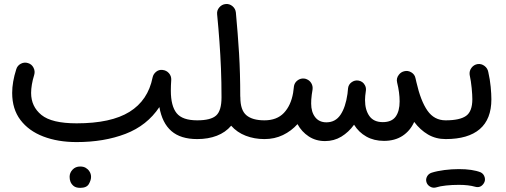

<svg xmlns="http://www.w3.org/2000/svg" viewBox="-20 -657 2476 940"><path d="M39.6 -202.1Q39.6 -255.4 59.6 -317.9Q64.9 -335.9 82 -345Q99.1 -354 117.2 -348.1Q135.3 -342.8 144 -325.7Q152.8 -308.6 147.5 -290.5Q139.6 -265.1 136 -242.9Q132.3 -220.7 132.3 -202.1Q132.3 -135.3 182.9 -94.2Q233.4 -53.2 355 -53.2Q523.4 -53.2 614 -109.4Q704.6 -165.5 727.1 -277.8Q730.5 -294.4 744.4 -305.7Q758.3 -316.9 776.4 -314.5Q794.9 -312.5 807.1 -298.6Q819.3 -284.7 818.4 -266.1Q817.4 -252 816.9 -239Q816.4 -226.1 816.4 -213.4Q816.4 -138.2 844.7 -103Q873 -67.9 945.3 -67.9H945.8Q964.8 -67.9 978.3 -54.4Q991.7 -41 991.7 -22Q991.7 -2.9 978.3 10.5Q964.8 23.9 945.8 23.9H945.3Q864.3 23.9 819.1 -15.4Q773.9 -54.7 760.3 -132.8Q699.7 -42 594.5 -1.7Q489.3 38.6 355 38.6Q263.2 38.6 191.9 11.2Q120.6 -16.1 80.1 -69.6Q39.6 -123 39.6 -202.1ZM320.8 208.5Q320.8 189 335.2 173.6Q349.6 158.2 372.6 158.2Q388.7 158.2 399.9 164.8Q411.1 171.4 417.5 181.6Q425.8 193.8 425.8 209Q425.8 225.1 415 243.9Q404.3 262.7 372.6 262.7Q351.6 262.7 340.3 253.4Q329.1 244.1 324.7 231.9Q320.8 221.7 320.8 208.5Z M899.9 -22Q899.9 -41 913.3 -54.4Q926.8 -67.9 945.8 -67.9Q1012.2 -67.9 1038.3 -91.6Q1064.5 -115.2 1064.5 -180.2Q1064.5 -255.4 1061.8 -321.5Q1059.1 -387.7 1054.4 -452.4Q1049.8 -517.1 1043 -586.9Q1041 -606 1053.5 -620.6Q1065.9 -635.3 1084.5 -637.2Q1103 -639.2 1117.9 -627Q1132.8 -614.7 1134.8 -595.7Q1144.5 -491.2 1150.4 -395.3Q1156.2 -299.3 1156.2 -186.5Q1156.7 -183.6 1156.7 -180.2Q1156.7 -117.7 1186.3 -92.8Q1215.8 -67.9 1274.4 -67.9H1274.9Q1293.9 -67.9 1307.4 -54.4Q1320.8 -41 1320.8 -22Q1320.8 -2.9 1307.4 10.5Q1293.9 23.9 1274.9 23.9H1274.4Q1225.6 23.9 1183.1 7.6Q1140.6 -8.8 1111.8 -41.5Q1084 -8.8 1041.5 7.6Q999 23.9 945.8 23.9Q926.8 23.9 913.3 10.5Q899.9 -2.9 899.9 -22Z M1229 -22Q1229 -41 1242.4 -54.4Q1255.9 -67.9 1274.9 -67.9Q1335.4 -67.9 1369.9 -104.2Q1404.3 -140.6 1415 -202.1Q1416 -213.4 1418.5 -229V-230.5Q1418.9 -234.4 1419.9 -238.3Q1423.3 -252.4 1434.6 -261.7Q1445.8 -271 1459.5 -272.5Q1463.9 -272.9 1468.3 -272.5Q1475.6 -272 1481.9 -269Q1496.1 -263.2 1504.2 -249.5Q1512.2 -235.8 1510.3 -219.7L1509.8 -215.8Q1508.3 -204.6 1506.3 -193.4Q1504.4 -178.7 1503.9 -169.2Q1503.4 -159.7 1503.4 -149.9Q1503.4 -108.9 1522.9 -83.5Q1542.5 -58.1 1578.1 -58.1Q1622.1 -58.1 1647 -95Q1671.9 -131.8 1681.2 -197.3Q1682.1 -209.5 1684.1 -225.6Q1686.5 -243.7 1701.4 -254.4Q1716.3 -265.1 1733.9 -262.7Q1756.3 -259.3 1766.6 -239.7Q1772.9 -228 1771.5 -214.8Q1770 -201.2 1768.1 -187.5Q1767.1 -176.8 1767.1 -167.5Q1767.1 -119.1 1788.3 -89.1Q1809.6 -59.1 1854 -59.1Q1897.5 -59.1 1917 -85.9Q1936.5 -112.8 1936.5 -160.6Q1936.5 -203.6 1924.3 -252.9Q1918.9 -273.9 1933.1 -291.5Q1942.9 -304.2 1958.5 -308.1Q1977.1 -313 1993.9 -302.7Q2010.7 -292.5 2014.2 -273.9Q2014.6 -271 2015.6 -268.1Q2017.1 -261.2 2018.6 -254.9Q2039.6 -162.6 2072.8 -115.2Q2106 -67.9 2161.6 -67.9H2162.1Q2181.2 -67.9 2194.6 -54.4Q2208 -41 2208 -22Q2208 -2.9 2194.6 10.5Q2181.2 23.9 2162.1 23.9H2161.6Q2113.8 23.9 2075.4 1.5Q2037.1 -21 2007.8 -60.1Q1988.3 -16.6 1950.7 8.1Q1913.1 32.7 1859.9 32.7Q1811 32.7 1773.7 11.7Q1736.3 -9.3 1713.4 -46.4Q1687 -9.8 1651.1 12Q1615.2 33.7 1571.3 33.7Q1526.4 33.7 1491.7 11Q1457 -11.7 1436.5 -49.3Q1406.2 -15.6 1365.2 4.2Q1324.2 23.9 1274.9 23.9Q1255.9 23.9 1242.4 10.5Q1229 -2.9 1229 -22Z M2116.2 -22Q2116.2 -41 2129.6 -54.4Q2143.1 -67.9 2162.1 -67.9Q2231 -67.9 2261.7 -89.6Q2292.5 -111.3 2292.5 -171.4Q2292.5 -191.9 2289.3 -225.6Q2286.1 -259.3 2279.3 -291Q2276.9 -309.6 2288.3 -325Q2299.8 -340.3 2318.4 -343.3Q2336.9 -345.7 2352.1 -334.2Q2367.2 -322.8 2370.6 -304.2Q2378.9 -268.1 2382.3 -232.2Q2385.7 -196.3 2385.7 -170.9Q2385.7 -73.7 2328.9 -24.9Q2272 23.9 2162.1 23.9Q2143.1 23.9 2129.6 10.5Q2116.2 -2.9 2116.2 -22ZM2067.9 234.9Q2063.5 220.7 2070.8 207Q2078.1 193.4 2093.3 188.5Q2119.6 180.2 2155.5 175.5Q2191.4 170.9 2226.6 170.9Q2293.9 170.9 2334 187Q2348.6 194.8 2353 211.2Q2357.4 227.5 2348.1 241.2Q2332.5 264.6 2306.2 257.3Q2273.9 248 2226.6 248Q2193.4 248 2163.6 251.2Q2133.8 254.4 2114.3 260.7Q2099.6 264.6 2085.9 256.8Q2072.3 249 2067.9 234.9Z"/></svg>

Font: Mikhak-DS2-FD Medium
Style: Regular
Weight: 500
Designer: Amin Abedi
Version: Version 3.4